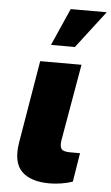

<svg xmlns="http://www.w3.org/2000/svg" viewBox="-56 -831 508 875"><g transform="rotate(5 198.0 -394.0)"><path d="M113.6 -545.5H302.6L241.5 -194.6Q237.2 -165.8 246.1 -154.7Q255 -143.5 286.9 -143.5H331L309.7 -11.4Q284.1 -2.8 256.6 1.4Q229 5.7 204.5 5.7Q118.3 5.7 77.1 -34.8Q35.9 -75.3 49.7 -164.8ZM156.2 -623.6 231.5 -794H396.3L265.6 -623.6Z"/></g></svg>

Font: Inter UI Black
Style: Italic
Weight: 900
Italic angle: -9.39999°
Designer: Rasmus Andersson
Foundry: rsms
Version: 3.2;8d6f07862